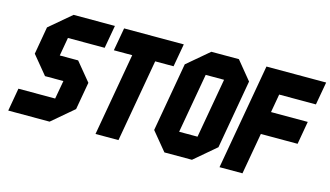

<svg xmlns="http://www.w3.org/2000/svg" viewBox="-83 -990 2169 1262"><g transform="rotate(15 1001.0 -359.5)"><path d="M31.2 0 58.6 -156.2H308.6L331.1 -281.2H206.1L103 -406.2L135.7 -593.8L283.2 -718.8H564.5L536.6 -562.5H286.6L264.6 -437.5H389.6L492.7 -312.5L459.5 -125L312.5 0Z M781.2 0H625L724.1 -562.5H599.1L627 -718.8H1033.2L1005.4 -562.5H880.4Z M1152.3 -156.2H1277.3L1349.1 -562.5H1224.1ZM1073.2 -593.8 1220.7 -718.8H1408.2L1510.7 -593.8L1428.2 -125L1281.2 0H1093.8L990.7 -125Z M1625 0H1468.8L1595.7 -718.8H2002L1974.1 -562.5H1724.1L1702.1 -437.5H1952.1L1924.8 -281.2H1674.8Z"/></g></svg>

Font: Signwood
Style: Italic
Weight: 400
Italic angle: -10°
Designer: GGBotNet
Foundry: GGBotNet
Version: 0.95